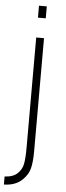

<svg xmlns="http://www.w3.org/2000/svg" viewBox="-65 -770 364 1065"><g transform="rotate(5 117.0 -237.5)"><path d="M151 -739.5V-673H107.5V-739.5ZM0 265.5Q30 265.5 57.2 255.8Q84.5 246 104 226Q134 196 142 162Q151 127 151 67.5V8.5V-562.5H107.5V8.5V48Q107.5 110.5 101.5 140.5Q96.5 170.5 73 194Q49 218.5 0 221Z"/></g></svg>

Font: Russisch Sans ExtraLight
Style: Regular
Weight: 200
Width: 4
Designer: Michael Sharanda (font) & Cristiano Sobral (main changes)
Foundry: Michael Sharanda
Version: Version 2.00;September 8, 2020;FontCreator 13.0.0.2681 64-bi